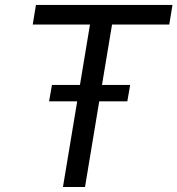

<svg xmlns="http://www.w3.org/2000/svg" viewBox="-20 -747 709 767"><path d="M110.8 -649.1H339.5L299.4 -407.7H187.5L176.1 -342.3H288.4L231.5 0H319.6L376.4 -342.3H488.6L500 -407.7H387.4L427.6 -649.1H656.2L669 -727.3H123.6Z"/></svg>

Font: Magic Ui Pro
Style: Italic
Weight: 400
Italic angle: -9.39999°
Designer: Stefan Endress, Andreas Faust
Version: Version 1.000;FEAKit 1.0